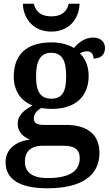

<svg xmlns="http://www.w3.org/2000/svg" viewBox="-20 -776 592 1033"><path d="M256 -606C357 -606 406 -681 408 -756H350C339 -708 305 -688 256 -688C207 -688 173 -708 162 -756H103C105 -681 155 -606 256 -606ZM234 237C425 237 515 165 515 47C515 -45 460 -104 333 -104H217C176 -104 162 -116 162 -138C162 -165 182 -185 203 -195C216 -192 243 -190 258 -190C393 -190 457 -264 457 -367C457 -424 437 -462 410 -489C421 -496 433 -500 449 -500C471 -500 483 -484 483 -461C528 -461 545 -488 545 -518C545 -548 524 -574 481 -574C434 -574 401 -544 377 -518C351 -535 308 -548 258 -548C119 -548 54 -479 54 -363C54 -287 94 -231 155 -209C103 -180 75 -152 75 -110C75 -64 108 -38 141 -25C67 -16 10 25 10 97C10 187 84 237 234 237ZM256 -245C195 -245 174 -288 174 -364C174 -443 194 -492 255 -492C317 -492 336 -445 336 -365C336 -287 317 -245 256 -245ZM236 182C150 182 114 148 114 94C114 24 165 8 211 8H320C379 8 409 27 409 75C409 139 363 182 236 182Z"/></svg>

Font: Noto Serif Lao SemiBold
Style: Regular
Weight: 600
Designer: Monotype Design Team
Foundry: Monotype Imaging Inc.
Version: Version 2.003